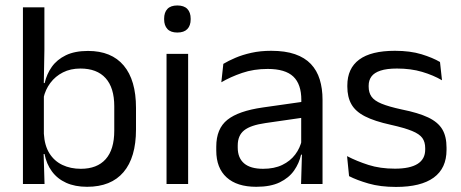

<svg xmlns="http://www.w3.org/2000/svg" viewBox="-20 -690 1728 720"><path d="M306.5 10.5Q261.5 10.5 228.2 -4.5Q195 -19.5 174.5 -47.5Q154 -75.5 147 -112.5H120L144.5 -188.5Q147 -144.5 165.2 -115.2Q183.5 -86 214 -71.5Q244.5 -57 283 -57Q344 -57 376.2 -93Q408.5 -129 408.5 -200V-291.5Q408.5 -361 376 -397Q343.5 -433 281.5 -433Q244.5 -433 216 -418.5Q187.5 -404 168.8 -379Q150 -354 143 -322L124.5 -378.5H147.5Q155 -412 174.2 -439.2Q193.5 -466.5 227 -482.8Q260.5 -499 310 -499Q398 -499 444 -444.2Q490 -389.5 490 -285.5V-204.5Q490 -99.5 443.2 -44.5Q396.5 10.5 306.5 10.5ZM147 0H66V-662.5H146.5V-503.5L144 -363.5L144.5 -348V-144L143.5 -118Z M685.5 0H604.5V-488H685.5ZM645 -568Q620 -568 607.8 -581.2Q595.5 -594.5 595.5 -617.5V-620Q595.5 -643.5 607.8 -656.5Q620 -669.5 645 -669.5Q670 -669.5 682.5 -656.5Q695 -643.5 695 -620V-617.5Q695 -594 682.5 -581Q670 -568 645 -568Z M1189.5 0H1109L1112.5 -118.5L1109.5 -131V-286.5L1110 -315Q1110 -374.5 1079.8 -403Q1049.5 -431.5 984 -431.5Q931.5 -431.5 887.8 -416.5Q844 -401.5 810 -381.5L817.5 -450.5Q836.5 -462 862.8 -473.2Q889 -484.5 922.8 -492Q956.5 -499.5 997 -499.5Q1049.5 -499.5 1086.2 -486.8Q1123 -474 1145.8 -450Q1168.5 -426 1179 -392Q1189.5 -358 1189.5 -316ZM941 10.5Q868.5 10.5 829.8 -24.8Q791 -60 791 -125.5V-140Q791 -207.5 832.8 -240.8Q874.5 -274 965.5 -287L1120 -309L1124.5 -250L975.5 -228.5Q919.5 -220.5 895.5 -201.2Q871.5 -182 871.5 -144.5V-136.5Q871.5 -98 895.2 -77.5Q919 -57 966.5 -57Q1008.5 -57 1038.5 -71.5Q1068.5 -86 1087 -110.5Q1105.5 -135 1112 -165L1124.5 -110H1109Q1102 -78 1082.8 -50.5Q1063.5 -23 1029 -6.2Q994.5 10.5 941 10.5Z M1465 11Q1406 11 1362 -1.8Q1318 -14.5 1289 -29.5L1281.5 -104.5Q1318 -85.5 1361.8 -71.5Q1405.5 -57.5 1461 -57.5Q1517.5 -57.5 1546 -75.5Q1574.5 -93.5 1574.5 -129V-134.5Q1574.5 -157.5 1563.8 -172.5Q1553 -187.5 1525 -199Q1497 -210.5 1445.5 -222Q1384 -235.5 1348.5 -253.8Q1313 -272 1297.8 -299Q1282.5 -326 1282.5 -365V-369.5Q1282.5 -433.5 1327 -466.5Q1371.5 -499.5 1461 -499.5Q1518.5 -499.5 1560.8 -486.5Q1603 -473.5 1630 -457.5L1637.5 -389Q1605 -408 1563 -420.5Q1521 -433 1468.5 -433Q1430.5 -433 1407 -425.2Q1383.5 -417.5 1373 -403.2Q1362.5 -389 1362.5 -369V-365Q1362.5 -343 1373 -327.8Q1383.5 -312.5 1410.8 -301.2Q1438 -290 1486.5 -279.5Q1549 -267 1585.8 -249.5Q1622.5 -232 1638.5 -205.2Q1654.5 -178.5 1654.5 -136.5V-128Q1654.5 -59 1606.5 -24Q1558.5 11 1465 11Z"/></svg>

Font: Anek Kannada
Style: Regular
Weight: 400
Version: Version 1.003